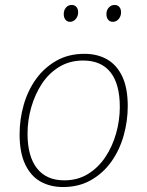

<svg xmlns="http://www.w3.org/2000/svg" viewBox="-20 -747 593 774"><path d="M320 -530Q373 -530 412 -507.5Q451 -485 473 -438.5Q495 -392 495 -319Q495 -259 478.5 -200.5Q462 -142 429 -95.5Q396 -49 347 -21Q298 7 234 7Q183 7 143.5 -15Q104 -37 81.5 -84.5Q59 -132 59 -205Q59 -266 75.5 -324Q92 -382 125 -428Q158 -474 207 -502Q256 -530 320 -530ZM315 -503Q261 -503 219 -477.5Q177 -452 149 -409.5Q121 -367 106 -314.5Q91 -262 91 -208Q91 -117 129 -68.5Q167 -20 239 -20Q293 -20 334.5 -45.5Q376 -71 404.5 -113.5Q433 -156 448 -209Q463 -262 463 -316Q463 -408 425.5 -455.5Q388 -503 315 -503ZM262 -659Q251 -659 244 -667.5Q237 -676 237 -690Q237 -706 246 -716.5Q255 -727 269 -727Q281 -727 288 -719Q295 -711 295 -697Q295 -682 285.5 -670.5Q276 -659 262 -659ZM435 -659Q423 -659 416 -667.5Q409 -676 409 -690Q409 -706 418.5 -716.5Q428 -727 442 -727Q454 -727 461 -719Q468 -711 468 -697Q468 -682 458.5 -670.5Q449 -659 435 -659Z"/></svg>

Font: Bitter Thin ExtraLight
Style: Italic
Weight: 250
Italic angle: -9°
Version: Version 2.002